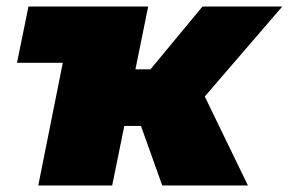

<svg xmlns="http://www.w3.org/2000/svg" viewBox="-20 -567 883 587"><path d="M67 -547H433L394 -355H440L599 -547H843L606 -272L738 0H476L411 -182H360L323 0H97L172 -375H32Z"/></svg>

Font: Argentum Sans Black
Style: Italic
Weight: 900
Italic angle: -11°
Designer: Julieta Ulanovsky (font), Cristiano Sobral (main changes and remaster)
Foundry: Julieta Ulanovsky (font), Cristiano Sobral (main changes and remaster)
Version: Version 2.007;June 15, 2022;FontCreator 14.0.0.2814 64-bit; 